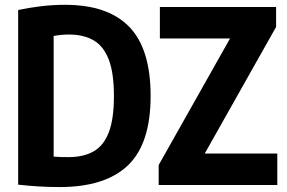

<svg xmlns="http://www.w3.org/2000/svg" viewBox="-20 -769 1192 798"><path d="M227.5 8.5Q143.5 8.5 55.5 -1.5V-727.5Q100.5 -737 149.8 -743Q199 -749 250.5 -749Q428.5 -749 517.2 -657.5Q606 -566 606 -370Q606 -171.5 511.5 -81.5Q417 8.5 227.5 8.5ZM265.5 -116Q326.5 -116 368.5 -139.5Q410.5 -163 432 -218.5Q453.5 -274 453.5 -370Q453.5 -465.5 432 -521.5Q410.5 -577.5 368.8 -601.5Q327 -625.5 266.5 -625.5Q234 -625.5 203 -619.5V-118Q222 -116.5 237.5 -116.2Q253 -116 265.5 -116ZM639.5 0V-83L936 -609H644.5V-740H1127.5V-657L831 -131H1132.5V0Z"/></svg>

Font: Encode Sans Cnd
Style: Bold
Weight: 700
Width: 3
Designer: Multiple Designers
Foundry: Impallari Type
Version: Version 3.002; ttfautohint (v1.8.3) -l 8 -r 50 -G 200 -x 14 